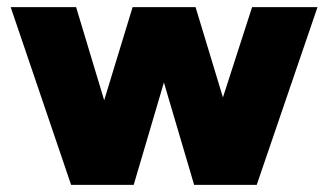

<svg xmlns="http://www.w3.org/2000/svg" viewBox="-20 -520 923 540"><path d="M441 -288 356 0H180L10 -500H194L273 -238L353 -500H530L607 -246L689 -500H873L702 0H526Z"/></svg>

Font: Oak Sans Black
Style: Regular
Weight: 900
Designer: Erik Kennedy, Walven
Foundry: Erik Kennedy, Walven
Version: Version 1.000